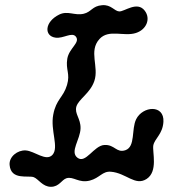

<svg xmlns="http://www.w3.org/2000/svg" viewBox="-20 -692 693 739"><path d="M17 -57C14 -89 48 -115 79 -113C113 -111 157 -69 182 -96C208 -125 173 -190 185 -251C196 -310 224 -317 238 -365C251 -409 232 -423 239 -466C246 -507 290 -528 272 -551C257 -570 224 -543 194 -547C149 -553 151 -608 208 -636C241 -652 267 -631 302 -639C332 -646 335 -669 373 -672C408 -675 420 -649 439 -648C459 -647 508 -689 537 -651C561 -620 544 -578 503 -565C457 -550 399 -581 363 -542C320 -495 362 -435 343 -380C327 -333 283 -311 274 -282C266 -254 291 -236 290 -198C289 -155 248 -108 278 -85C310 -60 341 -132 382 -134C422 -136 428 -102 463 -114C502 -128 485 -194 504 -233C529 -284 613 -291 609 -223C606 -175 575 -159 570 -132C566 -106 589 -32 544 -3C500 25 466 -26 407 -31C374 -34 364 -7 326 3C283 14 263 -14 236 -6C217 0 208 27 176 27C144 27 128 -3 110 -10C89 -18 22 3 17 -57Z"/></svg>

Font: PicNic
Style: Regular
Weight: 400
Designer: Mariel Nils
Foundry: Velvetyne Type Foundry
Version: Version 2.000;Glyphs 3.2.3 (3260)